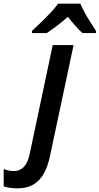

<svg xmlns="http://www.w3.org/2000/svg" viewBox="-148 -786 542 1046"><path d="M-54.7 240.2Q-75.2 240.2 -95 237.1Q-114.7 233.9 -127.9 229V135.3Q-98.6 146 -70.8 146Q-40.5 146 -18.8 124Q2.9 102.1 13.2 55.2L139.2 -540.5H252.9L123 70.3Q112.3 119.6 91.6 158Q70.8 196.3 35.4 218.3Q0 240.2 -54.7 240.2ZM26.4 -606 26.9 -618.2Q45.4 -635.3 72.8 -661.6Q100.1 -688 126.5 -715.8Q152.8 -743.7 168.5 -766.1H290Q304.7 -729.5 329.8 -688.5Q355 -647.5 374.5 -618.2V-606H300.8Q283.2 -622.1 261.7 -646.2Q240.2 -670.4 222.2 -694.3Q192.9 -668.9 163.8 -646.7Q134.8 -624.5 106.9 -606Z"/></svg>

Font: Open Sans SemiBold
Style: Italic
Weight: 600
Italic angle: -12°
Designer: Monotype Design Team
Foundry: Monotype Imaging Inc.
Version: Version 3.003; ttfautohint (v1.8.4)